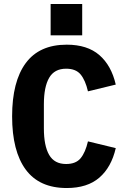

<svg xmlns="http://www.w3.org/2000/svg" viewBox="-20 -935 640 967"><path d="M41 -349Q41 -524 109.5 -617Q178 -710 316 -710Q420 -710 480.5 -657.5Q541 -605 563 -509L423 -475Q410 -531 386 -560Q362 -589 313 -589Q254 -589 227.5 -543Q201 -497 201 -410V-288Q201 -201 227.5 -155Q254 -109 313 -109Q362 -109 386 -138Q410 -167 423 -223L563 -189Q541 -93 480.5 -40.5Q420 12 316 12Q178 12 109.5 -81Q41 -174 41 -349ZM394 -915V-757H235V-915Z"/></svg>

Font: iA Writer Duo V
Style: Regular
Weight: 400
Designer: Mike Abbink, Paul van der Laan, Pieter van Rosmalen, Oliver Reichenstein
Foundry: Information Architects Inc.
Version: Version 2.000